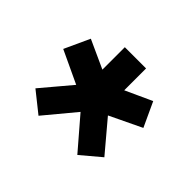

<svg xmlns="http://www.w3.org/2000/svg" viewBox="-95 -862 703 703"><g transform="rotate(45 256.0 -511.0)"><path d="M159 -311 80 -374 214 -533 246 -456 50 -548 95 -646 266 -568 205 -519V-712H315V-522L252 -570L418 -646L462 -551L270 -459L303 -533L437 -374L361 -310L207 -489H307Z"/></g></svg>

Font: Inclusive Sans
Style: Regular
Weight: 400
Designer: Olivia King
Foundry: Olivia King
Version: Version 2.004